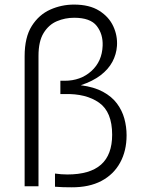

<svg xmlns="http://www.w3.org/2000/svg" viewBox="-20 -813 640 838"><path d="M87.5 0V-567.5Q87.5 -650.5 118.8 -699.8Q150 -749 199.2 -771Q248.5 -793 303 -793Q370.5 -793 413 -766.2Q455.5 -739.5 474.5 -698.2Q493.5 -657 490.5 -612.5Q488 -576 470.5 -543.2Q453 -510.5 419 -484.5Q385 -458.5 332.5 -441Q390.5 -433.5 429.2 -412.5Q468 -391.5 490.5 -361.2Q513 -331 522.8 -295.2Q532.5 -259.5 532.5 -222.5Q532.5 -154.5 504.2 -103Q476 -51.5 422.5 -23.2Q369 5 292 4.5Q272.5 4.5 255.2 4Q238 3.5 220 2V-55.5Q234 -53.5 247.5 -52.5Q261 -51.5 274 -51.5Q372.5 -51.5 421 -94.5Q469.5 -137.5 469.5 -225Q469.5 -324.5 412.5 -364.8Q355.5 -405 262 -402.5H243.5V-460.5H262Q332 -460.5 378.8 -502.8Q425.5 -545 428 -613.5Q430 -664 402.2 -699.8Q374.5 -735.5 303.5 -735.5Q264 -735.5 228.5 -720.5Q193 -705.5 170.5 -669.2Q148 -633 148 -569V0Z"/></svg>

Font: Spline Sans Mono Light
Style: Regular
Weight: 300
Monospace: yes
Version: Version 1.004